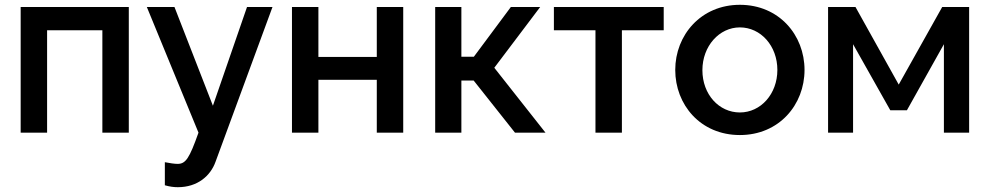

<svg xmlns="http://www.w3.org/2000/svg" viewBox="-20 -552 4119 799"><path d="M66 0H176V-426H406V0H516V-523H66Z M666 123V219C687 225 704 227 720 227C802 227 856 180 877 121L1114 -523H1008L866 -112L706 -523H591L806 0C768 107 753 130 719 130C707 130 686 127 666 123Z M1195 0H1305V-220H1548V0H1658V-523H1548V-315H1305V-523H1195Z M1791 0H1900V-217H1951L2123 0H2250L2037 -270L2228 -523H2106L1952 -316H1900V-523H1791Z M2458 0H2568V-426H2742V-523H2285V-426H2458Z M2790 -261C2790 -116 2895 10 3059 10C3222 10 3328 -116 3328 -261C3328 -406 3222 -532 3059 -532C2897 -532 2790 -406 2790 -261ZM3059 -84C2972 -84 2903 -159 2903 -260C2903 -360 2973 -438 3059 -438C3146 -438 3215 -361 3215 -261C3215 -161 3146 -84 3059 -84Z M3426 0H3530V-368L3685 -93H3754L3908 -368V0H4013V-523H3901L3720 -200L3540 -523H3426Z"/></svg>

Font: FIGSv2-sans-serif SemiBold
Style: Regular
Weight: 600
Designer: Matt McInerney, Pablo Impallari, Rodrigo Fuenzalida,Mirko Velimirovic
Foundry: Matt McInerney, Pablo Impallari, Rodrigo Fuenzalida
Version: Version 4.021;hotconv 1.0.109;makeotfexe 2.5.65596